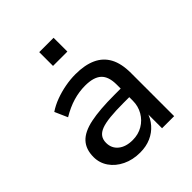

<svg xmlns="http://www.w3.org/2000/svg" viewBox="-198 -832 965 965"><g transform="rotate(-45 284.5 -349.0)"><path d="M241 9Q189 9 147.5 -11Q106 -31 82.5 -65Q59 -99 59 -141Q59 -196 89 -228.5Q119 -261 184 -274.5Q249 -288 355 -288H414V-227H358Q302 -227 262.5 -223Q223 -219 199.5 -210Q176 -201 165 -185.5Q154 -170 154 -147Q154 -108 182.5 -85Q211 -62 259 -62Q299 -62 330.5 -80.5Q362 -99 380.5 -131Q399 -163 399 -202V-316Q399 -374 371 -399.5Q343 -425 283 -425Q240 -425 197.5 -412.5Q155 -400 110 -373L80 -441Q108 -460 143 -473Q178 -486 215.5 -493Q253 -500 289 -500Q355 -500 400 -479.5Q445 -459 468 -416.5Q491 -374 491 -306V0H405V-109H409Q399 -75 375.5 -48Q352 -21 318 -6Q284 9 241 9ZM239 -609V-707H341V-609Z"/></g></svg>

Font: Nunito Sans 10pt Medium
Style: Regular
Weight: 500
Designer: Vernon Adams
Foundry: Vernon Adams
Version: Version 3.101;gftools[0.9.27]